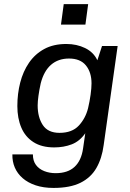

<svg xmlns="http://www.w3.org/2000/svg" viewBox="-20 -737 640 943"><path d="M242.8 186Q193.2 186 155.1 173.2Q117 160.5 91.1 137.9Q65.2 115.2 52.6 85.6Q40 56 40.8 21.2H141.5Q141.5 52.8 156.5 73Q171.5 93.2 197.4 103.4Q223.2 113.5 253.5 113.5Q312.8 113.5 346.1 82.6Q379.5 51.8 388 -8L398.8 -82.5Q371.5 -43.2 332.4 -28.1Q293.2 -13 246.2 -13Q185 -13 144.6 -38.8Q104.2 -64.5 84.8 -110.2Q65.2 -156 65.2 -216.2Q65.2 -276.2 79.2 -331.1Q93.2 -386 122.5 -428.8Q151.8 -471.5 197.1 -496.2Q242.5 -521 306 -521Q356.8 -521 398.1 -500.9Q439.5 -480.8 458.2 -441L481 -511H557.8L489.2 -24.5Q480.5 41.5 453.2 88.5Q426 135.5 375 160.8Q324 186 242.8 186ZM272.2 -84.5Q334 -84.5 367.1 -120.2Q400.2 -156 412.5 -205.5Q420.5 -239.2 425 -272.1Q429.5 -305 429.5 -327.5Q429.5 -381.8 402 -415.6Q374.5 -449.5 319 -449.5Q266 -449.5 230.8 -418.9Q195.5 -388.2 180 -327.8Q173 -296 169 -267.2Q165 -238.5 165 -219.2Q165 -161.2 190.2 -122.9Q215.5 -84.5 272.2 -84.5ZM279.5 -616.2 293 -716.8H413L399.5 -616.2Z"/></svg>

Font: Chivo Mono Medium
Style: Italic
Weight: 500
Italic angle: -8.05°
Monospace: yes
Designer: Hector Gatti
Foundry: Omnibus-Type
Version: Version 1.008